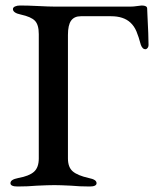

<svg xmlns="http://www.w3.org/2000/svg" viewBox="-20 -674 561 698"><path d="M18 -8Q18 -15 25 -19.5Q32 -24 47 -27Q86 -34 103.5 -49.5Q121 -65 121 -98V-550Q121 -584 107 -598.5Q93 -613 56 -621Q27 -627 27 -641Q27 -647 34.5 -650.5Q42 -654 53 -654Q80 -654 120 -652Q158 -650 179 -650H455Q466 -650 478.5 -652Q491 -654 495 -654Q515 -654 515 -643L516 -619Q520 -543 520 -510Q520 -504 516.5 -499.5Q513 -495 508 -495Q498 -495 492 -511Q484 -541 476 -560Q468 -579 454 -592Q429 -615 384 -615H274Q250 -615 238.5 -599Q227 -583 227 -547V-98Q227 -66 244.5 -51Q262 -36 302 -27Q317 -24 324 -19.5Q331 -15 331 -8Q331 4 306 4Q270 4 238 1Q198 -1 178 -1Q156 -1 114 1Q81 4 44 4Q18 4 18 -8Z"/></svg>

Font: EB Garamond Medium
Style: Regular
Weight: 500
Designer: Georg Duffner and Octavio Pardo
Foundry: Georg Duffner
Version: Version 1.000